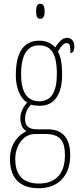

<svg xmlns="http://www.w3.org/2000/svg" viewBox="-20 -758 431 1020"><path d="M194 -658C207 -658 217 -666 217 -698C217 -729 207 -738 194 -738C180 -738 172 -729 172 -698C172 -666 180 -658 194 -658ZM186 242C292 242 353 173 353 67C353 -13 322 -71 234 -71H177C136 -71 113 -86 113 -126C113 -162 128 -183 144 -202C155 -198 177 -196 191 -196C270 -196 310 -257 310 -362C310 -426 301 -459 288 -485C308 -518 321 -529 333 -529C353 -529 354 -513 354 -476C368 -476 375 -489 375 -512C375 -536 362 -557 337 -557C308 -557 291 -531 273 -506C258 -525 227 -542 191 -542C111 -542 64 -489 64 -357C64 -288 90 -234 124 -213C106 -193 88 -165 88 -130C88 -91 104 -71 120 -61C84 -43 33 -1 33 87C33 180 78 242 186 242ZM188 -220C123 -220 92 -271 92 -364C92 -472 129 -517 186 -517C249 -517 282 -479 282 -365C282 -268 252 -220 188 -220ZM187 217C89 217 61 158 61 86C61 15 105 -46 165 -46H222C304 -46 325 -4 325 67C325 153 286 217 187 217Z"/></svg>

Font: Noto Serif Bengali ExtraCondensed Thin
Style: Regular
Weight: 100
Width: 2
Designer: Juan Bruce, Universal Thirst, Indian Type Foundry and the Monotype Design Team.
Foundry: Monotype Imaging Inc.
Version: Version 2.003